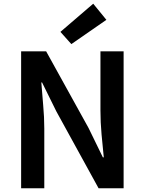

<svg xmlns="http://www.w3.org/2000/svg" viewBox="-20 -1016 782 1036"><path d="M94 0V-739H229L458 -325L535 -167H540Q534 -224 528 -290.5Q522 -357 522 -419V-739H647V0H512L284 -415L207 -571H203Q207 -513 213 -448.5Q219 -384 219 -322V0ZM365 -778 306 -844 483 -996 554 -909Z"/></svg>

Font: Noto Sans HK SemiBold
Style: Regular
Weight: 600
Version: Version 2.004-H2;hotconv 1.0.118;makeotfexe 2.5.65603